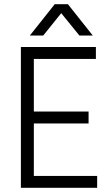

<svg xmlns="http://www.w3.org/2000/svg" viewBox="-20 -899 530 919"><path d="M445 0H80V-674H439V-617H142V-365H404V-308H142V-57H445ZM187 -729H123L242 -879H305L424 -729H360L273 -836Z"/></svg>

Font: Hind Guntur Light
Style: Regular
Weight: 300
Designer: Manushi Parikh, Hitesh Malaviya
Foundry: Indian Type Foundry
Version: Version 1.002;PS 1.0;hotconv 1.0.86;makeotf.lib2.5.63406; tt